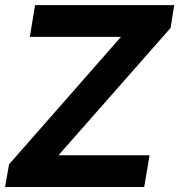

<svg xmlns="http://www.w3.org/2000/svg" viewBox="-27 -748 717 768"><path d="M-6.8 0 9.3 -90.8 457 -600.6H92.3L113.3 -727.5H669.9L655.3 -636.2L207 -127H571.3L549.8 0Z"/></svg>

Font: Inter Tight
Style: Bold Italic
Weight: 700
Italic angle: -9.39999°
Designer: Rasmus Andersson
Foundry: rsms
Version: Version 3.004